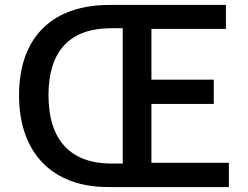

<svg xmlns="http://www.w3.org/2000/svg" viewBox="-20 -756 1001 776"><path d="M416 0H905V-98H592V-336H844V-434H592V-639H893V-736H422C197 -736 57 -611 57 -371C57 -132 197 0 416 0ZM430 -95C268 -95 176 -187 176 -371C176 -556 268 -642 430 -642H476V-95Z"/></svg>

Font: Genne Gothic Medium
Style: Regular
Weight: 500
Designer: Ryoko NISHIZUKA (kana & ideographs); Paul D. Hunt (Latin, Greek & Cyrillic); Wenlong ZHANG (bopomofo); Sandoll Communica
Foundry: Adobe Systems Incorporated
Version: Version 1.004;PS 1.004;hotconv 16.6.51;makeotf.lib2.5.65220